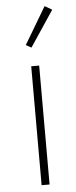

<svg xmlns="http://www.w3.org/2000/svg" viewBox="-54 -788 323 817"><g transform="rotate(-5 107.0 -379.0)"><path d="M90 0V-508H124V0ZM98 -587 75 -600 169 -758 200 -740Z"/></g></svg>

Font: IBM Plex Sans Condensed ExtraLight
Style: Regular
Weight: 200
Width: 3
Designer: Mike Abbink, Paul van der Laan, Pieter van Rosmalen
Foundry: Bold Monday
Version: Version 1.3